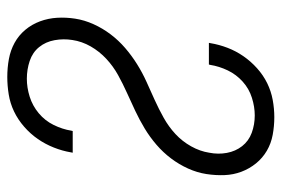

<svg xmlns="http://www.w3.org/2000/svg" viewBox="-146 -638 791 540"><g transform="rotate(90 250.0 -367.5)"><path d="M196 8Q170 8 145.5 3.5Q121 -1 100 -12.5Q79 -24 63.5 -42.5Q48 -61 39.5 -84Q31 -107 29.5 -132Q28 -157 32 -183Q36 -209 47.5 -234.5Q59 -260 76 -282.5Q93 -305 114.5 -323.5Q136 -342 160 -357Q184 -372 209.5 -383.5Q235 -395 260.5 -406.5Q286 -418 311 -432Q336 -446 356.5 -465Q377 -484 391 -509Q405 -534 409 -560Q414 -585 409.5 -609.5Q405 -634 390.5 -652.5Q376 -671 353 -679.5Q330 -688 304 -688Q280 -688 254.5 -680Q229 -672 209 -654Q189 -636 177.5 -612Q166 -588 162 -563L161 -559H100L101 -564Q105 -588 114 -611.5Q123 -635 137.5 -656Q152 -677 171.5 -694.5Q191 -712 213.5 -723Q236 -734 260.5 -738.5Q285 -743 309 -743Q334 -743 358.5 -738.5Q383 -734 403.5 -722Q424 -710 439 -691.5Q454 -673 462.5 -650.5Q471 -628 472 -603Q473 -578 469 -552Q465 -526 453.5 -500.5Q442 -475 425 -452.5Q408 -430 386.5 -411.5Q365 -393 341 -378.5Q317 -364 291.5 -352Q266 -340 240.5 -328.5Q215 -317 190.5 -303.5Q166 -290 145 -270.5Q124 -251 110 -226.5Q96 -202 92 -175Q88 -150 92.5 -125Q97 -100 112 -81.5Q127 -63 151 -55Q175 -47 201 -47Q226 -47 251.5 -55Q277 -63 298 -80.5Q319 -98 331 -122.5Q343 -147 347 -172L348 -176H409L408 -171Q404 -147 394.5 -123Q385 -99 370.5 -78Q356 -57 336 -39.5Q316 -22 293 -11Q270 0 245 4Q220 8 196 8Z"/></g></svg>

Font: Iosevka Term Curly Lt Obl
Style: Regular
Weight: 300
Italic angle: -9°
Designer: Belleve Invis
Foundry: Belleve Invis
Version: Version 32.3.0